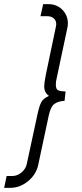

<svg xmlns="http://www.w3.org/2000/svg" viewBox="-62 -771 396 925"><path d="M-42 134 -30 77H-3Q21 77 41.5 60Q62 43 67 19L117 -213Q126 -257 136 -277Q146 -297 174 -309Q151 -324 151 -355Q151 -370 158 -407L207 -641Q209 -651 209 -654Q209 -672 197 -682.5Q185 -693 165 -693H133L146 -751H171Q212 -751 238.5 -724Q265 -697 265 -658Q265 -646 262 -634L211 -394Q207 -378 207 -364Q207 -341 218 -336Q229 -331 254 -330L249 -285Q220 -284 201 -271Q182 -258 173 -215L122 24Q112 70 73 102Q34 134 -13 134Z"/></svg>

Font: Decalotype Light Italic
Style: Regular
Weight: 300
Italic angle: -12°
Designer: Alfredo Marco Pradil
Foundry: Alfredo Marco Pradil
Version: Version 1.0